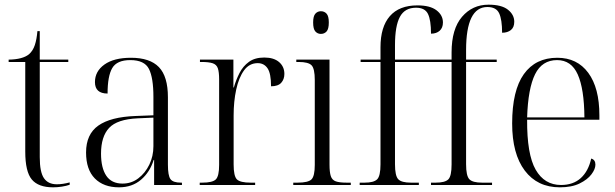

<svg xmlns="http://www.w3.org/2000/svg" viewBox="-20 -791 2631 821"><path d="M207 10Q144 10 116 -23.5Q88 -57 88 -143V-526H17V-536Q77 -537 104 -559Q121 -574 129 -598.5Q137 -623 140 -658H150V-536H272V-526H150V-119Q150 -55 168 -29Q186 -3 223 -3Q248 -3 278 -11V-1Q264 4 245 7Q226 10 207 10Z M489 10Q423 10 385.5 -28Q348 -66 348 -139Q348 -217 400.5 -254Q453 -291 559 -295L636 -298V-377Q636 -458 617 -496Q598 -534 537 -534Q480 -534 460 -500Q440 -466 440 -391Q386 -391 386 -440Q386 -486 426.5 -515Q467 -544 540 -544Q621 -544 659.5 -504Q698 -464 698 -375V-87Q698 -40 709 -25Q720 -10 754 -10H758V0H639V-107H637Q621 -55 583 -22.5Q545 10 489 10ZM504 -6Q542 -6 571.5 -28.5Q601 -51 618.5 -87Q636 -123 636 -166V-288L569 -285Q481 -281 446.5 -244Q412 -207 412 -134Q412 -73 434.5 -39.5Q457 -6 504 -6Z M834 0V-10H845Q889 -10 903 -24Q917 -38 917 -86V-451Q917 -483 911.5 -499Q906 -515 889.5 -520.5Q873 -526 842 -526H835V-536H978V-417H980Q989 -449 1004 -478.5Q1019 -508 1044.5 -526.5Q1070 -545 1110 -545Q1151 -545 1173.5 -525.5Q1196 -506 1196 -475Q1196 -452 1182.5 -437Q1169 -422 1139 -422Q1139 -477 1124 -499Q1109 -521 1082 -521Q1046 -521 1023.5 -490Q1001 -459 990 -408Q979 -357 979 -297V-88Q979 -38 993 -24Q1007 -10 1052 -10H1071V0Z M1352 -646Q1338 -646 1328.5 -656.5Q1319 -667 1319 -695Q1319 -722 1328.5 -732.5Q1338 -743 1352 -743Q1367 -743 1376.5 -732.5Q1386 -722 1386 -695Q1386 -667 1376.5 -656.5Q1367 -646 1352 -646ZM1234 0V-10H1252Q1298 -10 1312 -24Q1326 -38 1326 -86V-449Q1326 -497 1312.5 -511.5Q1299 -526 1257 -526H1247V-536H1389V-87Q1389 -55 1394.5 -38Q1400 -21 1416 -15.5Q1432 -10 1462 -10H1480V0Z M1518 0V-10H1539Q1578 -10 1592.5 -24Q1607 -38 1607 -88V-526H1522V-536H1607V-589Q1607 -676 1647 -722Q1687 -768 1765 -768Q1819 -768 1846.5 -747Q1874 -726 1874 -695Q1874 -672 1860 -659.5Q1846 -647 1823 -647Q1823 -705 1810 -731.5Q1797 -758 1759 -758Q1711 -758 1690 -719Q1669 -680 1669 -598V-536H1911V-567Q1911 -667 1955.5 -719Q2000 -771 2069 -771Q2125 -771 2152 -749.5Q2179 -728 2179 -698Q2179 -674 2164.5 -662.5Q2150 -651 2127 -651Q2127 -707 2114.5 -734Q2102 -761 2064 -761Q1973 -761 1973 -577V-536H2104V-526H1973V-89Q1973 -39 1987 -24.5Q2001 -10 2041 -10H2084V0H1823V-10H1843Q1883 -10 1897 -24Q1911 -38 1911 -88V-526H1669V-89Q1669 -39 1683 -24.5Q1697 -10 1737 -10H1771V0Z M2374 10Q2278 10 2224 -61.5Q2170 -133 2170 -263Q2170 -404 2220 -474Q2270 -544 2363 -544Q2448 -544 2495.5 -479.5Q2543 -415 2543 -298V-279H2234Q2233 -131 2270.5 -65.5Q2308 0 2379 0Q2431 0 2463.5 -29.5Q2496 -59 2508 -113Q2526 -108 2526 -87Q2526 -68 2509 -45.5Q2492 -23 2458.5 -6.5Q2425 10 2374 10ZM2479 -289Q2478 -411 2450.5 -472.5Q2423 -534 2362 -534Q2298 -534 2268 -473.5Q2238 -413 2234 -289Z"/></svg>

Font: Noto Serif Display SemiCondensed Light
Style: Regular
Weight: 300
Width: 4
Designer: Monotype Design Team
Foundry: Monotype Imaging Inc.
Version: Version 2.009